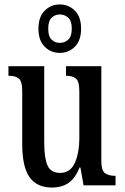

<svg xmlns="http://www.w3.org/2000/svg" viewBox="-20 -834 561 864"><path d="M215 10Q146 10 113 -36.5Q80 -83 80 -186V-425Q80 -468 64.5 -480.5Q49 -493 22 -493H18V-536H179V-193Q179 -124 193.5 -90Q208 -56 251 -56Q296 -56 316.5 -100.5Q337 -145 337 -217V-421Q337 -469 321 -481Q305 -493 280 -493H277V-536H436V-110Q436 -66 453 -54.5Q470 -43 495 -43H500V0H356L342 -80H338Q317 -29 286.5 -9.5Q256 10 215 10ZM249 -596Q209 -596 181 -624Q153 -652 153 -705Q153 -758 181 -786Q209 -814 249 -814Q289 -814 317 -786Q345 -758 345 -705Q345 -652 317 -624Q289 -596 249 -596ZM249 -641Q271 -641 287 -655.5Q303 -670 303 -705Q303 -740 287 -754.5Q271 -769 249 -769Q228 -769 212.5 -754.5Q197 -740 197 -705Q197 -670 212.5 -655.5Q228 -641 249 -641Z"/></svg>

Font: Noto Serif Lao ExtraCondensed Medium
Style: Regular
Weight: 500
Width: 2
Designer: Monotype Design Team
Foundry: Monotype Imaging Inc.
Version: Version 2.003; ttfautohint (v1.8.4.7-5d5b)